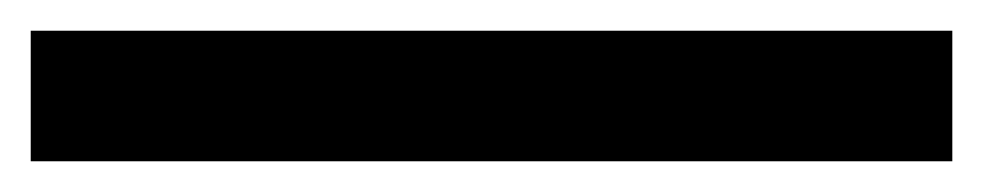

<svg xmlns="http://www.w3.org/2000/svg" viewBox="-20 60 640 125"><path d="M0 165V80H600V165Z"/></svg>

Font: M PLUS 1 Thin Medium
Style: Regular
Weight: 500
Version: Version 1.001